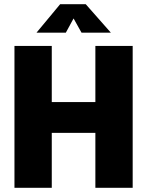

<svg xmlns="http://www.w3.org/2000/svg" viewBox="-20 -896 702 916"><path d="M49 0V-677H227V-409H435V-677H613V0H435V-262H227V0ZM154 -740 267 -876H389L509 -740H369L331 -808L294 -740Z"/></svg>

Font: Cairo Play Black
Style: Regular
Weight: 900
Version: Version 3.119